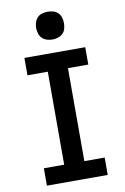

<svg xmlns="http://www.w3.org/2000/svg" viewBox="-104 -1029 707 1088"><g transform="rotate(-10 250.0 -485.0)"><path d="M75 0H425V-100H308V-635H425V-735H75V-635H192V-100H75ZM250 -810Q266 -810 282 -815Q298 -820 309.5 -831Q321 -842 325.5 -858Q330 -874 330 -890Q330 -906 325.5 -922Q321 -938 309.5 -949.5Q298 -961 282 -965.5Q266 -970 250 -970Q234 -970 218 -965.5Q202 -961 191 -949.5Q180 -938 175 -922Q170 -906 170 -890Q170 -874 175 -858Q180 -842 191 -831Q202 -820 218 -815Q234 -810 250 -810Z"/></g></svg>

Font: Iosevka SS09
Style: Bold
Weight: 700
Monospace: yes
Designer: Belleve Invis
Foundry: Belleve Invis
Version: Version 5.2.1; ttfautohint (v1.8.3)